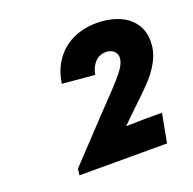

<svg xmlns="http://www.w3.org/2000/svg" viewBox="-89 -985 635 631"><g transform="rotate(-20 228.5 -669.5)"><path d="M89.4 -466.3 232.9 -618.7 254.9 -641.6Q297.4 -685.1 320.3 -713.6Q343.3 -742.2 343.3 -763.2Q343.3 -775.9 333.3 -785.4Q323.2 -794.9 305.7 -794.9Q282.7 -794.9 267.6 -778.6Q252.4 -762.2 248 -736.3L134.8 -746.1Q141.1 -791.5 164.6 -825.2Q188 -858.9 225.6 -877Q263.2 -895 311 -895Q351.6 -895 384.8 -881.8Q418 -868.7 437.5 -842.3Q457 -815.9 457 -778.3Q457 -744.6 441.9 -714.6Q426.8 -684.6 405 -660.6Q383.3 -636.7 347.7 -603L327.6 -584L287.1 -544.4L286.6 -543L346.7 -544.4H411.6L392.6 -443.8H86.4Z"/></g></svg>

Font: Reddit Sans Vanilla ExtraBold
Style: Italic
Weight: 800
Italic angle: -11.25°
Designer: Stephen Hutchings
Version: Version 1.013